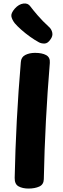

<svg xmlns="http://www.w3.org/2000/svg" viewBox="-20 -1077 365 1114"><path d="M100.9 -716.9Q102.7 -745.7 126.8 -758Q150.9 -770.3 183.4 -770.3Q224.2 -770.3 247.9 -757.2Q271.7 -744.1 269.1 -712Q255.4 -547.9 246.4 -375.5Q237.4 -203.1 234.2 -37.2Q233.4 -6.1 207.7 5.4Q181.9 17 145.4 17Q111.1 17 87.8 4.3Q64.4 -8.4 65.2 -45.2Q68.4 -204.7 77.4 -376.8Q86.4 -548.9 100.9 -716.9ZM206.3 -831.3Q182.8 -843.8 155.1 -863.5Q127.4 -883.2 103.1 -904.8Q78.7 -926.4 65.2 -942.7Q49.9 -962.8 46.1 -981.2Q42.3 -999.7 66 -1027.2Q89.1 -1052.9 115.8 -1056.4Q142.4 -1059.9 156.1 -1039.9Q168.7 -1022.6 197.6 -988.9Q226.4 -955.3 264.7 -920.2Q278.7 -907.9 283.2 -888Q287.8 -868.1 272.3 -847.6Q257 -825 238.7 -824.4Q220.3 -823.9 206.3 -831.3Z"/></svg>

Font: Playpen Sans Arabic
Style: Regular
Weight: 400
Designer: Azza Alameddine, Laura Meseguer, Veronika Burian, José Scaglione
Foundry: TypeTogether
Version: Version 2.000